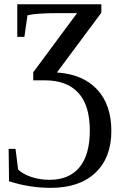

<svg xmlns="http://www.w3.org/2000/svg" viewBox="-20 -675 579 911"><path d="M220.7 216.3Q119.1 216.3 22.9 185.1L21 31.2H53.7L65.9 129.4Q88.9 151.4 129.2 164.8Q169.4 178.2 214.8 178.2Q308.1 178.2 357.2 118.7Q406.2 59.1 406.2 -55.2Q406.2 -174.8 351.8 -234.4Q297.4 -293.9 191.9 -293.9H137.7V-332L345.7 -612.8H262.2Q151.4 -612.8 110.4 -602.5L95.7 -500H62V-654.8H460.9V-614.7L250 -331.1Q373.5 -322.8 440.9 -250.5Q508.3 -178.2 508.3 -53.7Q508.3 72.8 432.9 144.5Q357.4 216.3 220.7 216.3Z"/></svg>

Font: Times New Roman
Style: Regular
Weight: 400
Designer: Steve Matteson
Foundry: Ascender Corporation
Version: Version 2.00.3